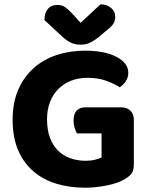

<svg xmlns="http://www.w3.org/2000/svg" viewBox="-20 -861 699 898"><path d="M606 -92Q606 -63 595 -49Q584 -35 560 -21Q546 -13 526 -6Q506 1 481.5 6Q457 11 430.5 14Q404 17 378 17Q306 17 244.5 -1.5Q183 -20 137 -59Q91 -98 65 -158Q39 -218 39 -302Q39 -381 65.5 -441.5Q92 -502 137.5 -542.5Q183 -583 244.5 -603.5Q306 -624 377 -624Q470 -624 525 -595Q580 -566 580 -521Q580 -498 568 -480.5Q556 -463 540 -453Q515 -469 477.5 -483Q440 -497 389 -497Q347 -497 312.5 -483.5Q278 -470 253 -445Q228 -420 214 -384Q200 -348 200 -303Q200 -254 213.5 -217.5Q227 -181 251 -157Q275 -133 308.5 -121Q342 -109 381 -109Q405 -109 424.5 -114Q444 -119 455 -124V-237H340Q334 -247 329 -263Q324 -279 324 -297Q324 -329 339 -344Q354 -359 378 -359H546Q574 -359 590 -343.5Q606 -328 606 -300ZM357 -754Q380 -775 404 -798Q428 -821 451 -841Q480 -840 499.5 -824Q519 -808 519 -783Q519 -763 509.5 -749Q500 -735 475 -716L441 -687Q415 -667 397 -659.5Q379 -652 357 -652Q330 -652 309.5 -662.5Q289 -673 271 -690L188 -767Q188 -801 204 -819.5Q220 -838 249 -838Q268 -838 283.5 -828Q299 -818 325 -790Z"/></svg>

Font: Baloo Da 2
Style: Bold
Weight: 700
Designer: Noopur Datye, Sulekha Rajkumar and Ek Type
Foundry: Ek Type
Version: Version 1.640;hotconv 1.0.111;makeotfexe 2.5.65597; ttfautoh